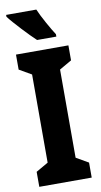

<svg xmlns="http://www.w3.org/2000/svg" viewBox="-101 -976 536 1021"><g transform="rotate(-10 166.5 -465.5)"><path d="M173 -931H10V-921C35 -887 115 -802 149 -771H253V-784C233 -814 190 -890 173 -931ZM308 0V-81L242 -119V-595L308 -633V-714H25V-633L91 -595V-119L25 -81V0Z"/></g></svg>

Font: Noto Sans Gujarati UI ExtraCondensed ExtraBold
Style: Regular
Weight: 800
Width: 2
Designer: Jelle Bosma - Monotype Design Team, Universal Thirst
Foundry: Monotype Imaging Inc.
Version: Version 2.106